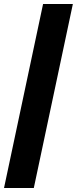

<svg xmlns="http://www.w3.org/2000/svg" viewBox="-26 -720 384 954"><path d="M-6 214 188 -700H336L142 214Z"/></svg>

Font: Red Hat Display Black
Style: Italic
Weight: 900
Italic angle: -12°
Designer: Pentagram, MCKL
Foundry: Pentagram, MCKL
Version: Version 1.023; ttfautohint (v1.8.3)